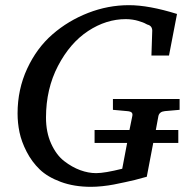

<svg xmlns="http://www.w3.org/2000/svg" viewBox="-20 -707 727 743"><path d="M670 -154H573L548 -23Q546 -23 531 -18.5Q516 -14 501.5 -10.5Q487 -7 464 -2Q441 3 420.5 7Q400 11 376 13.5Q352 16 332 16Q267 16 215.5 -3Q164 -22 133.5 -51.5Q103 -81 83 -120Q63 -159 55.5 -195Q48 -231 48 -268Q48 -361 85 -441Q122 -521 183 -574Q244 -627 321 -657Q398 -687 479 -687Q556 -687 665 -653L634 -492H566L569 -584Q571 -607 550 -612L544 -615Q539 -618 532 -620.5Q525 -623 515.5 -626Q506 -629 493 -631Q480 -633 467 -633Q391 -633 321 -587Q251 -541 204.5 -452Q158 -363 158 -252Q158 -195 178 -151Q198 -107 228.5 -83.5Q259 -60 290.5 -48.5Q322 -37 352 -37Q385 -37 453 -54L472 -154H346V-204H481L492 -258Q494 -267 489.5 -271.5Q485 -276 472 -277L417 -282V-324H675V-282L618 -277Q597 -275 593 -258L583 -204H670Z"/></svg>

Font: Veleka
Style: Italic
Weight: 400
Italic angle: -12°
Designer: Stefan Peev, Context Ltd, 2016; SIL International, 1997-2014.
Foundry: Stefan Peev, Context Ltd, 2016
Version: Version 1.000